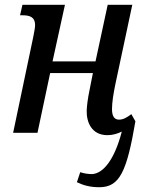

<svg xmlns="http://www.w3.org/2000/svg" viewBox="-20 -556 605 804"><path d="M396 228C481 228 511 163 547 -48L530 -78C510 -63 496 -55 478 -55C458 -55 449 -71 449 -99C449 -127 455 -164 463 -203L534 -536H431L380 -299H200L252 -536H74L64 -492H74C104 -492 127 -485 127 -451C127 -440 123 -421 119 -400L35 0H137L190 -250H369L355 -179C347 -141 344 -113 343 -93C342 -45 363 10 430 10C451 10 472 4 490 -5C460 111 413 171 365 173C348 173 330 170 316 165L302 207C327 219 355 228 396 228Z"/></svg>

Font: Noto Serif Condensed Medium
Style: Italic
Weight: 500
Width: 3
Italic angle: -12°
Designer: Monotype Design Team
Foundry: Monotype Imaging Inc.
Version: Version 2.013